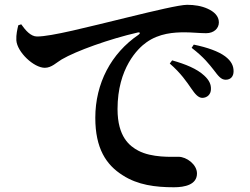

<svg xmlns="http://www.w3.org/2000/svg" viewBox="-20 -754 1040 798"><path d="M820.2 -347.2C841.7 -347.2 856.7 -362.5 856.7 -383.3C857.5 -402.6 850.1 -420.3 828.8 -439.9C798.5 -468.2 750.8 -487.4 695.5 -503.1L685.6 -489.9C732 -449.8 756.3 -413.2 774.9 -386.3C791.1 -362.5 804 -347.9 820.2 -347.2ZM702.9 24.3C748.6 24.3 798.7 13.4 798.7 -33C798.7 -70.3 755.6 -102.4 721.7 -102.4C692.8 -102.4 611.3 -97.9 554.7 -127.8C519.3 -146.7 468.5 -184.5 468.5 -300.7C468.5 -470.4 552.6 -552.8 588.5 -577.9C641.8 -616.1 703.2 -619.7 748.5 -619.7C777.1 -619.7 810.2 -616 836.7 -616C869 -616 889.7 -635.9 889.7 -661C889.7 -687.5 869.6 -705.7 843.1 -717.7C817.2 -729.5 787.8 -734 757.6 -734C726.3 -734 621.3 -708.9 515.5 -683.1C340.1 -640.5 193.8 -602.3 133.9 -602.3C107.8 -602.3 86.1 -627.7 68.2 -653L56 -648.9C52.2 -633.2 46.6 -610.2 47.9 -586.5C51.2 -537.8 120.2 -472.2 166.3 -472.2C194.5 -472.2 215.3 -494.7 236.5 -507.1C296.7 -542.3 434.6 -591.9 552.4 -618.9C562.9 -621.2 563.9 -615.2 555.7 -609.5C442 -532.2 376.1 -407.5 376.1 -264.4C376.1 -137.5 420.9 -69 489.7 -25.7C552.4 15 625.9 24.3 702.9 24.3ZM918 -422.6C938.7 -422.6 950.8 -436.2 950.8 -457.8C950.8 -481 941.3 -500.4 915.8 -519.8C887.9 -540.5 842.2 -556.9 785.4 -568.6L776.5 -555.2C828.7 -515.1 849.6 -486.5 868.1 -463.4C887.1 -438.4 898.6 -422.6 918 -422.6Z"/></svg>

Font: Source Han Serif TW VF
Style: Regular
Weight: 250
Designer: Ryoko NISHIZUKA 西塚涼子 (kana & ideographs); Frank Grießhammer (Latin, Greek & Cyrillic); Wenlong ZHANG 张文龙 (bopomofo); San
Foundry: Adobe
Version: Version 2.002;hotconv 1.1.0;makeotfexe 2.6.0